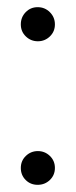

<svg xmlns="http://www.w3.org/2000/svg" viewBox="-20 -508 211 535"><path d="M119 -73.5Q133 -60 133 -40Q133 -20 119 -6.5Q105 7 85 7Q65 7 51.5 -6.5Q38 -20 38 -40Q38 -60 52 -73.5Q66 -87 85.5 -87Q105 -87 119 -73.5ZM119 -474Q133 -460 133 -440Q133 -420 119 -406.5Q105 -393 85.5 -393Q66 -393 52 -406.5Q38 -420 38 -440Q38 -460 51.5 -474Q65 -488 85 -488Q105 -488 119 -474Z"/></svg>

Font: Sanchez
Style: Regular
Weight: 400
Designer: Daniel Hernández
Foundry: LatinoType
Version: Version 1.001